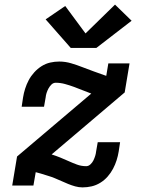

<svg xmlns="http://www.w3.org/2000/svg" viewBox="-20 -805 640 833"><path d="M338 8Q322 8 306 3.5Q290 -1 275.5 -7Q261 -13 246.5 -19.5Q232 -26 217.5 -32Q203 -38 187.5 -42.5Q172 -47 157 -52L135 -58L125 0H33L54 -126L376 -399Q357 -406 338.5 -413.5Q320 -421 301 -428Q282 -435 262 -440.5Q242 -446 222 -446Q211 -446 203 -438Q195 -430 190 -420.5Q185 -411 182 -401.5Q179 -392 178 -382L171 -342H74L80 -382Q83 -401 89 -420Q95 -439 104.5 -457Q114 -475 128.5 -491Q143 -507 160.5 -518Q178 -529 197.5 -533.5Q217 -538 237 -538Q263 -538 288.5 -530.5Q314 -523 338 -513.5Q362 -504 386 -495.5Q410 -487 435 -478L441 -476L450 -530H542L521 -404L204 -135Q223 -129 241.5 -121.5Q260 -114 277.5 -106Q295 -98 314 -91Q333 -84 354 -84Q364 -84 372.5 -92Q381 -100 385.5 -109.5Q390 -119 393 -128.5Q396 -138 397 -148L404 -188H501L495 -148Q492 -129 486 -110Q480 -91 470.5 -73Q461 -55 447 -39Q433 -23 415 -12Q397 -1 377.5 3.5Q358 8 338 8ZM287 -597 178 -721 263 -779 351 -660 479 -785 551 -715 398 -597Z"/></svg>

Font: Iosevka Slab Semibold Extended
Style: Italic
Weight: 600
Width: 7
Italic angle: -9°
Monospace: yes
Designer: Belleve Invis
Foundry: Belleve Invis
Version: Version 11.1.0; ttfautohint (v1.8.3)